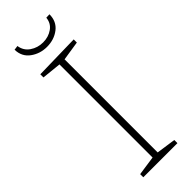

<svg xmlns="http://www.w3.org/2000/svg" viewBox="-282 -883 907 907"><g transform="rotate(-45 171.5 -429.5)"><path d="M286 -693V-672L189 -657V-35L286 -21V0H58V-21L155 -35V-657L58 -667V-688ZM54 -856 76 -859Q81 -824 109.5 -804.5Q138 -785 174 -785Q210 -785 237 -804Q264 -823 267 -857L289 -858Q289 -810 254.5 -783.5Q220 -757 172 -757Q126 -757 90.5 -783Q55 -809 54 -856Z"/></g></svg>

Font: Bitter Pro ExtraLight
Style: Regular
Weight: 275
Designer: Sol Matas, and Bitter project Authors
Foundry: Sol Matas
Version: Version 1.010